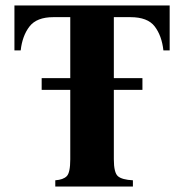

<svg xmlns="http://www.w3.org/2000/svg" viewBox="-20 -685 676 705"><path d="M503 -355H398V-100Q398 -51 413 -38Q428 -25 468 -23V0H183V-23Q212 -25 225 -38Q238 -51 238 -100V-355H133V-398H238V-622H176Q115 -622 88.5 -588Q62 -554 56 -500H33V-665H603V-500H580Q574 -554 548 -588Q522 -622 459 -622H398V-398H503Z"/></svg>

Font: Bona Nova SC
Style: Bold
Weight: 700
Designer: Mateusz Machalski
Foundry: Capitalics
Version: Version 4.001; ttfautohint (v1.8.4.7-5d5b)